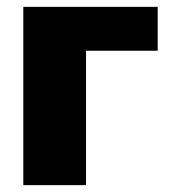

<svg xmlns="http://www.w3.org/2000/svg" viewBox="-20 -540 506 560"><path d="M48 0V-520H440V-392H231V0Z"/></svg>

Font: Murecho ExtraBold
Style: Regular
Weight: 800
Designer: Neil Summerour
Foundry: Positype
Version: Version 1.010; ttfautohint (v1.8.3)